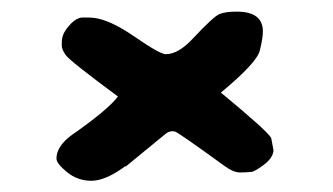

<svg xmlns="http://www.w3.org/2000/svg" viewBox="-20 -455 584 337"><path d="M395.5 -434.6Q441.4 -434.6 441.4 -399.9Q441.4 -387.7 436 -366.2Q430.7 -344.7 367.7 -292.5Q451.7 -223.1 456.1 -212.4L460 -191.4Q459.5 -178.2 443.4 -166Q427.2 -153.8 421.4 -153.3Q412.6 -152.3 401.1 -152.3Q389.6 -152.3 373.5 -164.1Q293.5 -222.2 287.1 -224.1Q279.3 -226.1 272 -221.2L201.2 -163.1H199.7Q165 -137.7 140.6 -137.7Q116.2 -137.7 97.7 -152.8Q79.1 -168 79.1 -176.8Q79.1 -197.8 105 -217.3Q169.4 -262.2 187 -285.6Q102.5 -348.1 95.5 -358.2Q88.4 -368.2 88.4 -375Q88.4 -381.8 88.6 -384.5Q88.9 -387.2 89.6 -389.9Q90.3 -392.6 91.3 -395Q92.3 -397.5 93.8 -399.7Q95.2 -401.9 96.7 -404.3Q111.8 -424.3 125.2 -424.3Q138.7 -424.3 143.6 -423.8Q172.4 -420.9 216.6 -390.4Q260.7 -359.9 271 -359.9Q293 -359.9 318.4 -387.2Q354.5 -425.8 365 -430.2Q375.5 -434.6 395.5 -434.6Z"/></svg>

Font: Drukaatie burti
Style: Heavy
Weight: 800
Version: Version 0.14